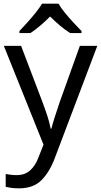

<svg xmlns="http://www.w3.org/2000/svg" viewBox="-20 -786 550 1046"><path d="M1 -536H95L211 -231Q226 -191 238 -154.5Q250 -118 256 -85H260Q266 -110 279 -150.5Q292 -191 306 -232L415 -536H510L279 74Q251 150 206.5 195Q162 240 84 240Q60 240 42 237.5Q24 235 11 232V162Q22 164 37.5 166Q53 168 70 168Q116 168 144.5 142Q173 116 189 73L217 2ZM299 -766Q311 -744 333.5 -716.5Q356 -689 380.5 -662.5Q405 -636 424 -617V-606H362Q336 -622 308 -645.5Q280 -669 253 -696Q226 -669 199 -646Q172 -623 146 -606H86V-617Q105 -637 128.5 -663Q152 -689 174 -716.5Q196 -744 209 -766Z"/></svg>

Font: Noto Sans Lisu
Style: Regular
Weight: 400
Designer: Monotype Design Team. David Williams.
Foundry: Monotype Imaging Inc.
Version: Version 2.102